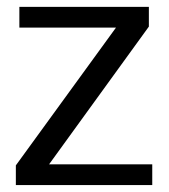

<svg xmlns="http://www.w3.org/2000/svg" viewBox="-20 -536 488 556"><path d="M420.9 0H25.9V-57.1L315.9 -456.1H36.1V-516.1H411.1V-459L122.1 -60.1H420.9Z"/></svg>

Font: Creato Display
Style: Regular
Weight: 400
Version: Version 1.000